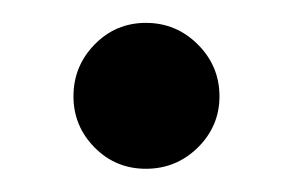

<svg xmlns="http://www.w3.org/2000/svg" viewBox="-20 -140 255 167"><path d="M43.9 -56.2Q43.9 -82.5 62.3 -101.3Q80.6 -120.1 106.9 -120.1Q133.3 -120.1 152.1 -101.3Q170.9 -82.5 170.9 -56.2Q170.9 -30.3 152.1 -11.7Q133.3 6.8 106.9 6.8Q80.6 6.8 62.3 -11.7Q43.9 -30.3 43.9 -56.2Z"/></svg>

Font: Lumene Sans Medium
Style: Regular
Weight: 500
Designer: Deni Anggara
Version: Version 1.003;Glyphs 3.1.2 (3151)